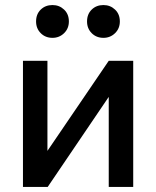

<svg xmlns="http://www.w3.org/2000/svg" viewBox="-20 -741 619 761"><path d="M168 -500V-143L411 -500H508V0H411V-357L169 0H71V-500ZM188 -591Q160 -591 141.5 -609.5Q123 -628 123 -656Q123 -685 141.5 -703Q160 -721 188 -721Q215 -721 234 -703Q253 -685 253 -656Q253 -628 234 -609.5Q215 -591 188 -591ZM390 -591Q362 -591 343.5 -609.5Q325 -628 325 -656Q325 -685 343.5 -703Q362 -721 390 -721Q417 -721 436 -703Q455 -685 455 -656Q455 -628 436 -609.5Q417 -591 390 -591Z"/></svg>

Font: NT Somic Medium
Style: Regular
Weight: 500
Designer: Ravid Balaliev — lead type designer, mastering
Michael Voronin — secret advisor, marketing
Ivan Kovalenko — best boy
Foundry: NT Type
Version: Version 0.7